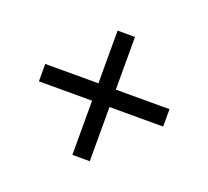

<svg xmlns="http://www.w3.org/2000/svg" viewBox="-93 -641 786 726"><g transform="rotate(20 300.0 -278.0)"><path d="M50 -246V-316H264V-528H334V-316H550V-246H334V-28H264V-246Z"/></g></svg>

Font: Wittgenstein-Italic Regular
Style: Italic
Weight: 400
Italic angle: -11°
Designer: Jörg Drees
Foundry: Jörg Drees
Version: Version 1.000; ttfautohint (v1.8.4.7-5d5b)